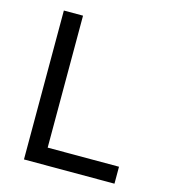

<svg xmlns="http://www.w3.org/2000/svg" viewBox="-102 -750 737 832"><g transform="rotate(15 266.5 -334.0)"><path d="M82 0V-668H168V-76H488V0Z"/></g></svg>

Font: Celebes
Style: Regular
Weight: 400
Designer: Anugrah Pasau
Foundry: Lafontype
Version: Version 1.000; ttfautohint (v1.8.4)